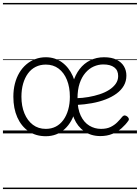

<svg xmlns="http://www.w3.org/2000/svg" viewBox="-20 -909 953 1308"><path d="M292 19Q224 19 174.5 -15Q125 -49 98 -109.5Q71 -170 71 -250Q71 -298 81.5 -339Q92 -380 111.5 -413Q131 -446 159 -470Q187 -494 220.5 -506.5Q254 -519 292 -519Q354 -519 401.5 -485Q449 -451 476 -390.5Q503 -330 503 -250Q503 -203 493.5 -161.5Q484 -120 465.5 -87Q447 -54 421 -30Q395 -6 362.5 6.5Q330 19 292 19ZM292 -31Q330 -31 360 -46.5Q390 -62 411.5 -91.5Q433 -121 444.5 -161.5Q456 -202 456 -250Q456 -315 436 -364.5Q416 -414 379.5 -441.5Q343 -469 292 -469Q254 -469 223 -453.5Q192 -438 170.5 -408.5Q149 -379 137.5 -339Q126 -299 126 -250Q126 -186 146.5 -136.5Q167 -87 204 -59Q241 -31 292 -31ZM664 18Q600 18 554 -14.5Q508 -47 484.5 -102.5Q461 -158 461 -228Q461 -293 477 -346.5Q493 -400 522.5 -438.5Q552 -477 594.5 -498Q637 -519 689 -519Q741 -519 774.5 -502Q808 -485 824.5 -457Q841 -429 841 -394Q841 -356 823.5 -325.5Q806 -295 774 -271.5Q742 -248 699 -231.5Q656 -215 606 -206Q556 -197 502 -194L501 -240Q542 -241 582.5 -248Q623 -255 659.5 -267Q696 -279 724 -297Q752 -315 768.5 -338.5Q785 -362 785 -391Q785 -430 758.5 -450Q732 -470 684 -470Q650 -470 618.5 -456Q587 -442 562 -413Q537 -384 522.5 -341Q508 -298 508 -238Q508 -167 530 -121Q552 -75 588.5 -53Q625 -31 668 -31Q707 -31 733.5 -44Q760 -57 779 -76Q798 -95 814 -115Q822 -123 830 -122.5Q838 -122 846 -116Q854 -110 857 -102Q860 -94 854 -86Q836 -60 809 -36Q782 -12 745.5 3Q709 18 664 18ZM0 369H913V379H0ZM0 -20H913V0H0ZM0 -505H913V-500H0ZM0 -889H913V-879H0Z"/></svg>

Font: Playwrite HR Lijeva Guides
Style: Regular
Weight: 400
Designer: Veronika Burian, José Scaglione
Foundry: TypeTogether
Version: Version 1.003